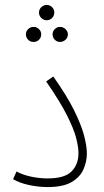

<svg xmlns="http://www.w3.org/2000/svg" viewBox="-20 -753 422 778"><path d="M33 -27 47 -58Q73 -44 107 -37Q141 -30 173 -30Q242 -30 270 -58.5Q298 -87 298 -132Q298 -157 288.5 -194Q279 -231 251 -286.5Q223 -342 167 -423L196 -443Q251 -365 280 -306.5Q309 -248 320.5 -204.5Q332 -161 332 -131Q332 -99 318.5 -67.5Q305 -36 270.5 -15.5Q236 5 173 5Q135 5 96.5 -3.5Q58 -12 33 -27ZM169 -671Q157 -671 147.5 -680Q138 -689 138 -702Q138 -715 147.5 -724Q157 -733 169 -733Q182 -733 191 -724Q200 -715 200 -702Q200 -689 191 -680Q182 -671 169 -671ZM116 -583Q103 -583 94 -592Q85 -601 85 -614Q85 -626 94 -635Q103 -644 116 -644Q129 -644 138 -635Q147 -626 147 -614Q147 -601 138 -592Q129 -583 116 -583ZM223 -583Q211 -583 202 -592Q193 -601 193 -614Q193 -626 202 -635Q211 -644 223 -644Q236 -644 245.5 -635Q255 -626 255 -614Q255 -601 245.5 -592Q236 -583 223 -583Z"/></svg>

Font: Noto Sans Arabic SemCond ExtLt
Style: Regular
Weight: 200
Width: 4
Designer: Monotype Design Team, Nadine Chahine, Nizar Qandah and Khaled Hosny
Foundry: Monotype Imaging Inc.
Version: Version 2.012; ttfautohint (v1.8.4.7-5d5b)